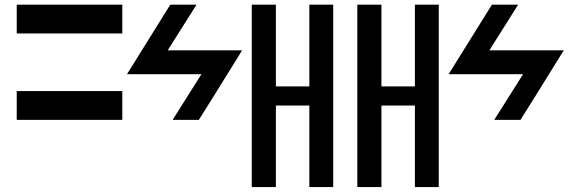

<svg xmlns="http://www.w3.org/2000/svg" viewBox="-20 -500 2382 801"><path d="M49.8 0Q49.8 -30.3 49.8 -120.1Q160.2 -120.1 490.2 -120.1Q490.2 -89.8 490.2 0Q379.9 0 49.8 0ZM49.8 -360.4Q49.8 -390.6 49.8 -480.5Q160.2 -480.5 490.2 -480.5Q490.2 -450.2 490.2 -360.4Q379.9 -360.4 49.8 -360.4Z M690.4 -480.5Q644.5 -407.2 509.8 -190.4Q587.9 -190.4 820.3 -190.4Q790 -142.6 700.2 0Q727.5 0 809.6 0Q855.5 -72.3 990.2 -290Q912.1 -290 679.7 -290Q710 -337.9 799.8 -480.5Q772.5 -480.5 690.4 -480.5Z M1030.3 -480.5Q1063.5 -480.5 1130.9 -480.5Q1130.9 -366.2 1130.9 -139.6Q1176.8 -139.6 1270.5 -139.6Q1270.5 -252.9 1270.5 -480.5Q1303.7 -480.5 1370.1 -480.5Q1370.1 -226.6 1370.1 280.3Q1336.9 280.3 1270.5 280.3Q1270.5 167 1270.5 -59.6Q1223.6 -59.6 1130.9 -59.6Q1130.9 53.7 1130.9 280.3Q1096.7 280.3 1030.3 280.3Q1030.3 26.4 1030.3 -480.5Z M1470.7 -480.5Q1503.9 -480.5 1571.3 -480.5Q1571.3 -366.2 1571.3 -139.6Q1617.2 -139.6 1710.9 -139.6Q1710.9 -252.9 1710.9 -480.5Q1744.1 -480.5 1810.5 -480.5Q1810.5 -226.6 1810.5 280.3Q1777.3 280.3 1710.9 280.3Q1710.9 167 1710.9 -59.6Q1664.1 -59.6 1571.3 -59.6Q1571.3 53.7 1571.3 280.3Q1537.1 280.3 1470.7 280.3Q1470.7 26.4 1470.7 -480.5Z M2032.2 -480.5Q1986.3 -407.2 1851.6 -190.4Q1929.7 -190.4 2162.1 -190.4Q2131.8 -142.6 2042 0Q2069.3 0 2151.4 0Q2197.3 -72.3 2332 -290Q2253.9 -290 2021.5 -290Q2051.8 -337.9 2141.6 -480.5Q2114.3 -480.5 2032.2 -480.5Z"/></svg>

Font: Alibu-Mazigh Belqasem 1
Style: Bold
Weight: 400
Designer: Mazigh Mubarik Belqasem
Version: Version 1.0